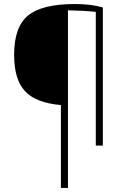

<svg xmlns="http://www.w3.org/2000/svg" viewBox="-20 -722 636 952"><path d="M490 0H455V-663Q404 -669 317 -671V210H282V-201Q158 -212 104 -270Q50 -328 50 -450Q50 -588 119 -645Q188 -702 351 -702Q434 -702 490 -685Z"/></svg>

Font: Exo 2.0 Extra Light
Style: Regular
Weight: 250
Designer: Natanael Gama
Version: Version 1.001;PS 001.001;hotconv 1.0.70;makeotf.lib2.5.58329